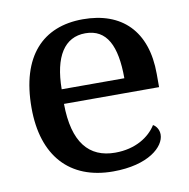

<svg xmlns="http://www.w3.org/2000/svg" viewBox="-67 -612 677 688"><g transform="rotate(-10 271.0 -268.0)"><path d="M291 10C420 10 481 -47 481 -91C481 -109 471 -123 460 -129C435 -89 384 -55 310 -55C215 -55 160 -118 159 -259H505V-307C505 -464 419 -546 278 -546C132 -546 42 -453 42 -265C42 -90 133 10 291 10ZM388 -312H160C161 -431 202 -495 278 -495C356 -495 388 -430 388 -312Z"/></g></svg>

Font: Noto Serif Medium
Style: Regular
Weight: 500
Designer: Monotype Design Team
Foundry: Monotype Imaging Inc.
Version: Version 2.013